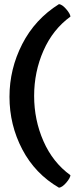

<svg xmlns="http://www.w3.org/2000/svg" viewBox="-20 -813 364 909"><path d="M259.3 75.7Q146 9.8 85.4 -106Q24.9 -221.7 24.9 -354.5Q24.9 -486.3 85.2 -604.2Q145.5 -722.2 259.3 -793.5Q274.9 -791.5 293.7 -769.5Q312.5 -747.6 313.5 -734.4Q230 -673.8 185.8 -573.2Q141.6 -472.7 141.6 -358.9Q141.6 -245.1 185.8 -144.5Q230 -43.9 313.5 16.6Q312.5 29.8 293.7 51.8Q274.9 73.7 259.3 75.7Z"/></svg>

Font: Coustard
Style: Regular
Weight: 400
Foundry: vernon adams
Version: Version 1.001